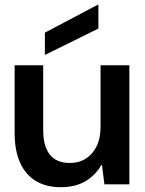

<svg xmlns="http://www.w3.org/2000/svg" viewBox="-20 -768 605 800"><path d="M233 12Q173 12 130 -13.5Q87 -39 64 -89.5Q41 -140 41 -214V-496H160V-226Q160 -159 187.5 -124Q215 -89 271 -89Q309 -89 337.5 -107Q366 -125 382.5 -158.5Q399 -192 399 -240V-496H519V0H415L405 -80H402Q378 -38 336 -13Q294 12 233 12ZM167 -539V-632L387 -748H390V-649Z"/></svg>

Font: DM Sans 9pt 36pt SemiBold
Style: Regular
Weight: 600
Version: Version 4.004;gftools[0.9.30]